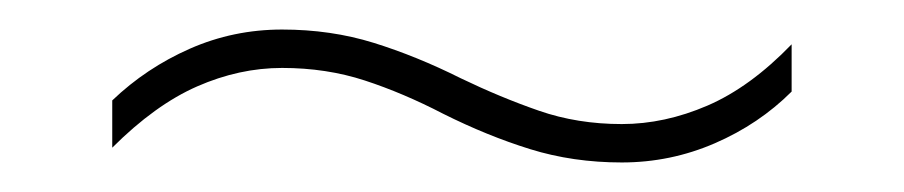

<svg xmlns="http://www.w3.org/2000/svg" viewBox="-20 -418 612 130"><path d="M280 -341Q253 -355 227 -363.5Q201 -372 171 -372Q142 -372 113.5 -359.5Q85 -347 56 -318V-350Q79 -372 108.5 -385Q138 -398 171 -398Q204 -398 233 -389Q262 -380 292 -365Q319 -352 345 -343Q371 -334 401 -334Q430 -334 459 -346.5Q488 -359 516 -388V-356Q494 -334 464 -321Q434 -308 401 -308Q368 -308 339 -317Q310 -326 280 -341Z"/></svg>

Font: Noto Sans Tamil Thin
Style: Regular
Weight: 100
Designer: Jelle Bosma - Monotype Design Team
Foundry: Monotype Imaging Inc.
Version: Version 2.004; ttfautohint (v1.8.4.7-5d5b)